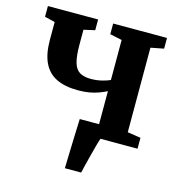

<svg xmlns="http://www.w3.org/2000/svg" viewBox="-108 -643 856 918"><g transform="rotate(15 320.0 -184.0)"><path d="M295.5 180Q296.5 149 297.5 108.2Q298.5 67.5 300.2 22.2Q302 -23 303.5 -65.5H478.5L424.5 -2.5Q419.5 10.5 412.5 36Q405.5 61.5 398 90.8Q390.5 120 384.5 144.5Q378.5 169 376 180ZM316.5 0V-54L399 -64V-229Q381 -220 360 -212.2Q339 -204.5 314 -200.2Q289 -196 258.5 -196Q194 -196 151.5 -217Q109 -238 88.2 -281.8Q67.5 -325.5 67.5 -394.5V-482.5L16.5 -495V-548H265V-495L210 -482.5V-408Q210 -353.5 218.8 -322Q227.5 -290.5 248.2 -277.5Q269 -264.5 304.5 -264.5Q333 -264.5 359.2 -271Q385.5 -277.5 399 -284.5V-482.5L339.5 -495V-548H606V-495L541.5 -482.5V-64L607 -54V0Z"/></g></svg>

Font: Merriweather 36pt
Style: Bold
Weight: 700
Designer: Eben Sorkin
Foundry: Eben Sorkin
Version: Version 2.100